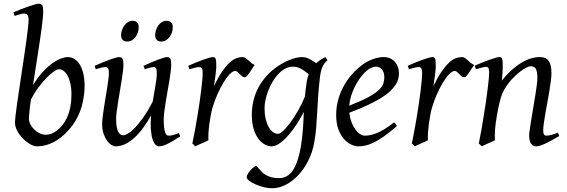

<svg xmlns="http://www.w3.org/2000/svg" viewBox="-20 -762 3028 1026"><path d="M294.9 -392.1Q285.6 -392.1 268.1 -380.1Q250.5 -368.2 229.2 -346.4Q208 -324.7 185.8 -295.2Q163.6 -265.6 145.5 -230.5Q140.1 -195.3 137.5 -167.7Q134.8 -140.1 134.8 -125Q134.8 -112.3 142.3 -97.7Q149.9 -83 162.6 -70.6Q175.3 -58.1 191.2 -50Q207 -42 224.1 -42Q241.7 -42 256.8 -48.3Q272 -54.7 284.9 -64.7Q297.9 -74.7 308.1 -87.2Q318.4 -99.6 326.2 -111.8Q337.4 -129.4 344.2 -148.4Q351.1 -167.5 355 -186.5Q358.9 -205.6 360.4 -223.9Q361.8 -242.2 361.8 -258.8Q361.8 -292.5 355.7 -317.6Q349.6 -342.8 340.1 -359.4Q330.6 -376 318.6 -384Q306.6 -392.1 294.9 -392.1ZM432.1 -297.9Q431.2 -246.1 416.7 -193.6Q402.3 -141.1 367.2 -91.8Q350.6 -69.8 330.3 -49.6Q310.1 -29.3 286.1 -13.9Q262.2 1.5 234.9 10.7Q207.5 20 176.8 20Q166.5 20 154.1 14.9Q141.6 9.8 128.7 0.5Q115.7 -8.8 103.3 -21Q90.8 -33.2 81.3 -47.1Q71.8 -61 65.9 -76.2Q60.1 -91.3 60.1 -106Q60.1 -118.7 63.2 -146Q66.4 -173.3 71.5 -210Q76.7 -246.6 83.3 -289.6Q89.8 -332.5 96.4 -377.2Q103 -421.9 109.6 -465.6Q116.2 -509.3 121.3 -546.9Q126.5 -584.5 129.6 -613.3Q132.8 -642.1 132.8 -657.2Q132.8 -668.5 130.4 -675Q127.9 -681.6 124 -684.8Q120.1 -688 115.7 -689Q111.3 -689.9 106.9 -689.9Q102.5 -689.9 94.5 -687.7Q86.4 -685.5 78.1 -683.1Q68.8 -680.2 58.1 -676.8L51.8 -695.8Q72.3 -705.1 93.8 -713.4Q115.2 -721.7 134 -728Q152.8 -734.4 167 -738.3Q181.2 -742.2 187 -742.2Q200.7 -742.2 205.8 -733.4Q210.9 -724.6 210.9 -702.1Q210.9 -687 208.5 -662.4Q206.1 -637.7 201.9 -606.2Q197.8 -574.7 192.1 -537.8Q186.5 -501 180.4 -461.9Q174.3 -422.9 168.2 -383.1Q162.1 -343.3 156.2 -306.2Q181.2 -348.1 207.8 -377Q234.4 -405.8 259.3 -423.6Q284.2 -441.4 305.9 -449.2Q327.6 -457 342.8 -457Q361.8 -457 378.4 -446.5Q395 -436 407 -416Q418.9 -396 425.8 -366.2Q432.6 -336.4 432.1 -297.9Z M942.9 -33.2Q903.3 -6.8 875.7 6.6Q848.1 20 829.6 20Q820.3 20 811.3 11.5Q802.2 2.9 795.7 -16.6Q789.1 -36.1 786.4 -67.6Q783.7 -99.1 787.1 -145Q767.1 -108.9 744.9 -78.6Q722.7 -48.3 698.7 -26.4Q674.8 -4.4 649.4 7.8Q624 20 597.7 20Q587.9 20 575.4 12.5Q563 4.9 552 -10.3Q541 -25.4 533.4 -47.9Q525.9 -70.3 525.9 -100.1Q525.9 -114.7 528.6 -137.2Q531.2 -159.7 535.2 -185.5Q539.1 -211.4 543.9 -239.3Q548.8 -267.1 552.7 -292.5Q556.6 -317.9 559.3 -338.4Q562 -358.9 562 -371.1Q562 -382.3 560.5 -388.9Q559.1 -395.5 556.4 -398.7Q553.7 -401.9 550 -402.8Q546.4 -403.8 542 -403.8Q537.6 -403.8 529.3 -402.1Q521 -400.4 512.7 -397.9Q502.9 -395.5 491.7 -392.1L485.8 -410.2Q506.3 -419.4 527.1 -428Q547.9 -436.5 565.4 -442.9Q583 -449.2 596.4 -453.1Q609.9 -457 615.7 -457Q629.9 -457 634.8 -447.8Q639.6 -438.5 639.6 -416Q639.6 -401.9 636.7 -378.9Q633.8 -356 629.4 -328.6Q625 -301.3 620.1 -272Q615.2 -242.7 610.8 -215.3Q606.4 -188 603.5 -165Q600.6 -142.1 600.6 -127.9Q600.6 -81.1 610.6 -60.1Q620.6 -39.1 638.7 -39.1Q648.4 -39.1 664.6 -48.6Q680.7 -58.1 701.2 -79.3Q721.7 -100.6 745.8 -134.8Q770 -168.9 795.9 -218.3Q799.3 -239.3 803 -260.5Q806.6 -281.7 810.1 -301.5Q813.5 -321.3 815.7 -339.1Q817.9 -356.9 817.9 -371.1Q817.9 -382.3 816.7 -388.9Q815.4 -395.5 813 -398.7Q810.5 -401.9 807.4 -402.8Q804.2 -403.8 799.8 -403.8Q795.4 -403.8 787.8 -402.1Q780.3 -400.4 772.5 -397.9Q763.7 -395.5 753.9 -392.1L746.6 -410.2Q767.1 -419.4 787.1 -428Q807.1 -436.5 824 -442.9Q840.8 -449.2 853.5 -453.1Q866.2 -457 872.6 -457Q886.2 -457 890.6 -447.8Q895 -438.5 895 -416Q895 -401.9 892.1 -379.2Q889.2 -356.4 884.8 -329.3Q880.4 -302.2 875 -272.7Q869.6 -243.2 865.2 -215.6Q860.8 -188 857.9 -164.1Q855 -140.1 855 -124Q855 -79.6 861.3 -58.3Q867.7 -37.1 879.9 -37.1Q892.6 -37.1 905.5 -40.3Q918.5 -43.5 936 -50.8ZM721.2 -616.2Q721.2 -602.5 716.8 -589.1Q712.4 -575.7 704.6 -564.7Q696.8 -553.7 685.3 -546.9Q673.8 -540 660.2 -540Q644.5 -540 635.7 -548.8Q627 -557.6 627 -574.2Q627 -587.4 631.6 -600.8Q636.2 -614.3 644.3 -625.5Q652.3 -636.7 663.8 -643.8Q675.3 -650.9 689 -650.9Q704.1 -650.9 712.6 -641.8Q721.2 -632.8 721.2 -616.2ZM903.3 -616.2Q903.3 -602.5 898.9 -589.1Q894.5 -575.7 886.5 -564.7Q878.4 -553.7 866.9 -546.9Q855.5 -540 841.3 -540Q826.2 -540 817.6 -548.8Q809.1 -557.6 809.1 -574.2Q809.1 -587.4 813.5 -600.8Q817.9 -614.3 825.7 -625.5Q833.5 -636.7 844.7 -643.8Q856 -650.9 870.1 -650.9Q885.3 -650.9 894.3 -641.8Q903.3 -632.8 903.3 -616.2Z M1340.8 -415Q1335 -407.2 1327.9 -396Q1320.8 -384.8 1313.7 -374.3Q1306.6 -363.8 1300.3 -356.4Q1293.9 -349.1 1289.1 -349.1Q1279.8 -349.1 1273.2 -354.5Q1266.6 -359.9 1261 -366Q1255.4 -372.1 1249.8 -377.4Q1244.1 -382.8 1236.8 -382.8Q1224.1 -382.8 1207.3 -365.5Q1190.4 -348.1 1173.6 -320.1Q1156.7 -292 1141.4 -257.1Q1126 -222.2 1115.7 -187Q1110.4 -168.5 1106.2 -146.2Q1102.1 -124 1098.9 -100.6Q1095.7 -77.1 1094.2 -54.4Q1092.8 -31.7 1093.8 -12.2Q1087.4 -8.8 1077.9 -4.6Q1068.4 -0.5 1058.3 3.9Q1048.3 8.3 1039.1 12.5Q1029.8 16.6 1023.9 20L1007.8 4.9Q1015.1 -29.8 1022 -66.9Q1028.8 -104 1034.9 -140.9Q1041 -177.7 1046.1 -212.9Q1051.3 -248 1054.9 -278.3Q1058.6 -308.6 1060.8 -332.5Q1063 -356.4 1063 -371.1Q1063 -382.3 1061.3 -388.9Q1059.6 -395.5 1056.9 -398.7Q1054.2 -401.9 1050.5 -402.8Q1046.9 -403.8 1043 -403.8Q1038.1 -403.8 1029.8 -402.1Q1021.5 -400.4 1013.2 -397.9Q1003.4 -395.5 992.7 -392.1L985.8 -410.2Q1006.3 -419.4 1027.1 -428Q1047.9 -436.5 1065.9 -442.9Q1084 -449.2 1097.4 -453.1Q1110.8 -457 1116.7 -457Q1123.5 -457 1127.4 -454.6Q1131.3 -452.1 1133.1 -446Q1134.8 -439.9 1135.3 -429Q1135.7 -418 1135.7 -400.9Q1135.7 -395.5 1134.3 -382.8Q1132.8 -370.1 1130.9 -355.2Q1128.9 -340.3 1126.7 -325.7Q1124.5 -311 1123 -301.8Q1146.5 -350.1 1167.5 -380.4Q1188.5 -410.6 1207.3 -427.7Q1226.1 -444.8 1243.2 -450.9Q1260.3 -457 1275.9 -457Q1284.7 -457 1291.7 -452.1Q1298.8 -447.3 1306.2 -440.4Q1313.5 -433.6 1321.8 -426.5Q1330.1 -419.4 1340.8 -415Z M1465.8 -46.9Q1476.1 -46.9 1493.7 -63.2Q1511.2 -79.6 1531.5 -106.9Q1551.8 -134.3 1572.5 -170.4Q1593.3 -206.5 1609.4 -246.1Q1611.3 -264.6 1613.5 -284.9Q1615.7 -305.2 1619.6 -328.1Q1621.1 -338.4 1623.8 -347.7Q1626.5 -356.9 1629.9 -365.2Q1622.6 -371.1 1613.8 -377.9Q1605 -384.8 1594.5 -391.1Q1584 -397.5 1571.8 -401.6Q1559.6 -405.8 1545.9 -405.8Q1523.4 -405.8 1503.4 -394.8Q1483.4 -383.8 1466.6 -365.7Q1449.7 -347.7 1436.3 -324.5Q1422.9 -301.3 1413.3 -276.6Q1403.8 -252 1398.7 -228Q1393.6 -204.1 1393.6 -185.1Q1393.6 -153.3 1399.4 -127.9Q1405.3 -102.5 1415 -84.5Q1424.8 -66.4 1438 -56.6Q1451.2 -46.9 1465.8 -46.9ZM1730 -439.9Q1713.4 -426.3 1703.9 -406.2Q1694.3 -386.2 1689.9 -351.1Q1683.1 -293 1679.9 -245.1Q1676.8 -197.3 1674.6 -155.5Q1672.4 -113.8 1669.2 -75.9Q1666 -38.1 1659.2 -0.5Q1650.4 50.3 1628.2 94.7Q1606 139.2 1575.4 172.4Q1544.9 205.6 1508.1 224.9Q1471.2 244.1 1433.1 244.1Q1412.6 244.1 1388.9 238Q1365.2 231.9 1345.2 223.1Q1325.2 214.4 1311.8 204.1Q1298.3 193.8 1298.3 185.1Q1298.3 176.8 1304.7 166.3Q1311 155.8 1319.3 146.7Q1327.6 137.7 1335.7 131.3Q1343.8 125 1347.2 125Q1351.1 125 1355.2 129.9Q1359.4 134.8 1365.5 141.8Q1371.6 148.9 1380.1 157.5Q1388.7 166 1400.9 173.1Q1413.1 180.2 1430.2 185.1Q1447.3 189.9 1470.2 189.9Q1517.6 189.9 1545.4 147.5Q1573.2 105 1587.4 23.4Q1591.8 -3.9 1594.5 -28.1Q1597.2 -52.2 1598.9 -75Q1600.6 -97.7 1601.6 -119.4Q1602.5 -141.1 1603.5 -164.1Q1587.9 -133.3 1567.1 -100.8Q1546.4 -68.4 1523.2 -41.5Q1500 -14.6 1476.1 2.7Q1452.1 20 1430.7 20Q1414.6 20 1396.2 10.7Q1377.9 1.5 1362.1 -18.8Q1346.2 -39.1 1335.9 -71Q1325.7 -103 1325.7 -148.9Q1325.7 -187.5 1334.5 -224.4Q1343.3 -261.2 1361.1 -294.7Q1378.9 -328.1 1405.8 -357.7Q1432.6 -387.2 1468.8 -411.1Q1482.4 -419.9 1498 -428.2Q1513.7 -436.5 1530.3 -442.9Q1546.9 -449.2 1563.2 -453.1Q1579.6 -457 1594.7 -457Q1605.5 -457 1615.7 -453.9Q1626 -450.7 1635.5 -445.8Q1645 -440.9 1653.6 -435.1Q1662.1 -429.2 1669.9 -424.3Q1681.2 -435.1 1693.6 -442.9Q1706.1 -450.7 1718.8 -457Z M1936.5 -381.8Q1920.4 -367.2 1905 -346.2Q1889.6 -325.2 1877.2 -300.8Q1864.7 -276.4 1856.4 -249.8Q1848.1 -223.1 1846.2 -197.3Q1910.2 -222.2 1947.5 -242.4Q1984.9 -262.7 2003.9 -280.8Q2022.9 -298.8 2028.3 -315.4Q2033.7 -332 2033.7 -349.1Q2033.7 -364.3 2029.8 -375.2Q2025.9 -386.2 2019.5 -392.8Q2013.2 -399.4 2005.1 -402.6Q1997.1 -405.8 1988.8 -405.8Q1981 -405.8 1965.8 -400.1Q1950.7 -394.5 1936.5 -381.8ZM2111.8 -371.1Q2111.8 -357.4 2108.6 -342.3Q2105.5 -327.1 2095.5 -311Q2085.4 -294.9 2067.6 -277.3Q2049.8 -259.8 2020.3 -241Q1990.7 -222.2 1948.2 -201.9Q1905.8 -181.6 1846.7 -159.7Q1849.6 -132.3 1858.2 -109.9Q1866.7 -87.4 1878.2 -71.3Q1889.6 -55.2 1903.1 -46.1Q1916.5 -37.1 1929.7 -37.1Q1939.9 -37.1 1954.6 -39.3Q1969.2 -41.5 1988.5 -48.8Q2007.8 -56.2 2032 -70.3Q2056.2 -84.5 2085.4 -107.9Q2090.8 -105 2095 -98.4Q2099.1 -91.8 2100.6 -87.9Q2060.5 -53.2 2029.8 -32Q1999 -10.7 1974.9 0.7Q1950.7 12.2 1931.4 16.1Q1912.1 20 1894.5 20Q1878.4 20 1857.9 11Q1837.4 2 1819.3 -17.8Q1801.3 -37.6 1788.8 -69.6Q1776.4 -101.6 1776.4 -147.9Q1776.4 -186 1785.6 -222.9Q1794.9 -259.8 1812.3 -293.7Q1829.6 -327.6 1855 -357.9Q1880.4 -388.2 1912.6 -413.1Q1923.8 -421.9 1938 -429.9Q1952.1 -438 1967.5 -444.1Q1982.9 -450.2 1998.8 -453.6Q2014.6 -457 2029.8 -457Q2050.8 -457 2066.2 -449.5Q2081.5 -441.9 2091.8 -429.7Q2102.1 -417.5 2106.9 -402.1Q2111.8 -386.7 2111.8 -371.1Z M2513.7 -415Q2507.8 -407.2 2500.7 -396Q2493.7 -384.8 2486.6 -374.3Q2479.5 -363.8 2473.1 -356.4Q2466.8 -349.1 2461.9 -349.1Q2452.6 -349.1 2446 -354.5Q2439.5 -359.9 2433.8 -366Q2428.2 -372.1 2422.6 -377.4Q2417 -382.8 2409.7 -382.8Q2397 -382.8 2380.1 -365.5Q2363.3 -348.1 2346.4 -320.1Q2329.6 -292 2314.2 -257.1Q2298.8 -222.2 2288.6 -187Q2283.2 -168.5 2279.1 -146.2Q2274.9 -124 2271.7 -100.6Q2268.6 -77.1 2267.1 -54.4Q2265.6 -31.7 2266.6 -12.2Q2260.3 -8.8 2250.7 -4.6Q2241.2 -0.5 2231.2 3.9Q2221.2 8.3 2211.9 12.5Q2202.6 16.6 2196.8 20L2180.7 4.9Q2188 -29.8 2194.8 -66.9Q2201.7 -104 2207.8 -140.9Q2213.9 -177.7 2219 -212.9Q2224.1 -248 2227.8 -278.3Q2231.4 -308.6 2233.6 -332.5Q2235.8 -356.4 2235.8 -371.1Q2235.8 -382.3 2234.1 -388.9Q2232.4 -395.5 2229.7 -398.7Q2227.1 -401.9 2223.4 -402.8Q2219.7 -403.8 2215.8 -403.8Q2210.9 -403.8 2202.6 -402.1Q2194.3 -400.4 2186 -397.9Q2176.3 -395.5 2165.5 -392.1L2158.7 -410.2Q2179.2 -419.4 2200 -428Q2220.7 -436.5 2238.8 -442.9Q2256.8 -449.2 2270.3 -453.1Q2283.7 -457 2289.6 -457Q2296.4 -457 2300.3 -454.6Q2304.2 -452.1 2305.9 -446Q2307.6 -439.9 2308.1 -429Q2308.6 -418 2308.6 -400.9Q2308.6 -395.5 2307.1 -382.8Q2305.7 -370.1 2303.7 -355.2Q2301.8 -340.3 2299.6 -325.7Q2297.4 -311 2295.9 -301.8Q2319.3 -350.1 2340.3 -380.4Q2361.3 -410.6 2380.1 -427.7Q2398.9 -444.8 2416 -450.9Q2433.1 -457 2448.7 -457Q2457.5 -457 2464.6 -452.1Q2471.7 -447.3 2479 -440.4Q2486.3 -433.6 2494.6 -426.5Q2502.9 -419.4 2513.7 -415Z M2968.8 -35.2Q2924.3 -8.8 2893.3 5.6Q2862.3 20 2843.8 20Q2826.7 20 2817.1 4.6Q2807.6 -10.7 2807.6 -37.1Q2807.6 -45.9 2810.8 -68.6Q2814 -91.3 2818.8 -121.6Q2823.7 -151.9 2829.6 -186Q2835.4 -220.2 2840.3 -251Q2845.2 -281.7 2848.4 -306.2Q2851.6 -330.6 2851.6 -341.8Q2851.6 -378.9 2843.8 -393.6Q2835.9 -408.2 2814.5 -408.2Q2808.1 -408.2 2792.2 -400.4Q2776.4 -392.6 2756.3 -377Q2736.3 -361.3 2714.6 -337.9Q2692.9 -314.5 2674.8 -283.2Q2661.1 -259.8 2652.6 -227.1Q2644 -194.3 2635.7 -147Q2627.9 -103.5 2625.7 -72.3Q2623.5 -41 2624.5 -12.2Q2618.2 -8.8 2608.6 -4.6Q2599.1 -0.5 2589.1 3.9Q2579.1 8.3 2569.8 12.5Q2560.5 16.6 2554.7 20L2538.6 4.9Q2545.4 -27.3 2552 -64.9Q2558.6 -102.5 2564.7 -140.4Q2570.8 -178.2 2576.2 -215.1Q2581.5 -252 2585.4 -283Q2589.4 -314 2591.6 -337.4Q2593.8 -360.8 2593.8 -372.1Q2593.8 -383.3 2592.5 -389.9Q2591.3 -396.5 2589.1 -399.7Q2586.9 -402.8 2583.5 -403.8Q2580.1 -404.8 2575.7 -404.8Q2571.3 -404.8 2562.7 -402.8Q2554.2 -400.9 2545.4 -398.4Q2535.2 -395.5 2523.4 -392.1L2516.6 -411.1Q2537.1 -419.9 2557.9 -428.2Q2578.6 -436.5 2596.7 -442.9Q2614.7 -449.2 2628.2 -453.1Q2641.6 -457 2647.5 -457Q2654.3 -457 2658.2 -454.8Q2662.1 -452.6 2663.8 -446.8Q2665.5 -440.9 2666 -430.2Q2666.5 -419.4 2666.5 -401.9Q2666.5 -396.5 2666 -387.2Q2665.5 -377.9 2664.8 -367.4Q2664.1 -356.9 2663.1 -346.9Q2662.1 -336.9 2661.6 -331.1Q2688 -364.3 2714.8 -388.2Q2741.7 -412.1 2767.6 -427.5Q2793.5 -442.9 2817.6 -450Q2841.8 -457 2863.8 -457Q2878.9 -457 2890.9 -452.6Q2902.8 -448.2 2910.6 -438.2Q2918.5 -428.2 2922.6 -411.9Q2926.8 -395.5 2926.8 -372.1Q2926.8 -355 2923.6 -329.6Q2920.4 -304.2 2915.5 -274.7Q2910.6 -245.1 2904.8 -213.9Q2898.9 -182.6 2894 -154.3Q2889.2 -126 2886 -102.8Q2882.8 -79.6 2882.8 -65.9Q2882.8 -49.3 2887.2 -43.2Q2891.6 -37.1 2900.4 -37.1Q2911.6 -37.1 2926.3 -41Q2940.9 -44.9 2961.4 -53.2Z"/></svg>

Font: Gentium Plus Eur
Style: Italic
Weight: 400
Italic angle: -8°
Designer: J. Victor Gaultney, Annie Olsen, Iska Routamaa, Becca Hirsbrunner
Foundry: SIL International
Version: Version 5.000